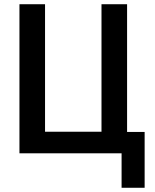

<svg xmlns="http://www.w3.org/2000/svg" viewBox="-20 -725 733 908"><path d="M555 163V0H72V-705H193V-102H460V-705H581V-101H664V163Z"/></svg>

Font: Nunito Sans 10pt Condensed
Style: Bold
Weight: 700
Width: 3
Designer: Vernon Adams
Foundry: Vernon Adams
Version: Version 3.101;gftools[0.9.27]